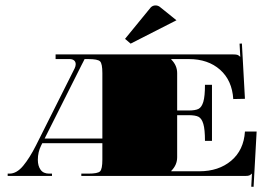

<svg xmlns="http://www.w3.org/2000/svg" viewBox="-20 -658 1006 718"><path d="M639.9 -582.2 468.5 -494.8 447.6 -512.7 543.7 -630.2Q551.1 -637.7 561.6 -637.7Q569.9 -637.7 576.9 -632.9ZM146.9 -139.9H362.8V-384.6Q362.8 -420 354.2 -428.5Q345.7 -437.1 310.3 -437.1H296.3Q295 -434.4 291.3 -427Q287.6 -419.6 285.4 -415.6ZM138.1 -122.4 133.7 -113.6Q121.5 -89.2 121.5 -60.3Q121.5 -37.6 131.8 -23.2Q142 -8.7 163.9 -8.7H174.4V0H8.7V-8.7H15.3Q42.4 -8.7 66.7 -38Q90.9 -67.3 114.5 -114.1L259.2 -402.5Q263.1 -410.8 263.1 -417.8Q263.1 -427 257 -432Q250.9 -437.1 240.4 -437.1H187.9V-454.5H529.7H851.8Q863.2 -454.5 868 -452.8Q872.8 -451 878.1 -445.8H878.5L875.9 -494.8L884.6 -495.2L896 -288.5L852.3 -287.6Q847.9 -357.5 802.9 -397.3Q757.9 -437.1 686.2 -437.1H620.6V-435.3Q642.5 -413.5 642.5 -384.6V-244.8H685.3Q710.7 -244.8 722.5 -250.9Q734.3 -257 740.4 -277.5Q746.5 -298.1 746.5 -340.9H772.7V-131.1H746.5Q746.5 -174 740.4 -194.5Q734.3 -215 722.5 -221.2Q710.7 -227.3 685.3 -227.3H642.5V-69.9Q642.5 -41.1 620.6 -19.2V-17.5H725.5Q797.6 -17.5 844.6 -57Q891.6 -96.6 896 -166.1H939.7L928.3 40.6L919.6 40.2L922.2 -8.7H921.8Q916.5 -3.5 911.7 -1.7Q906.9 0 895.5 0H284.1V-8.7H310.3Q345.7 -8.7 354.2 -17.3Q362.8 -25.8 362.8 -61.2V-122.4Z"/></svg>

Font: FoglihtenBlackPcs
Style: BlackPcs
Weight: 900
Version: Version 0.75